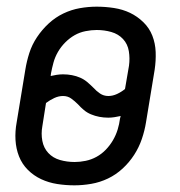

<svg xmlns="http://www.w3.org/2000/svg" viewBox="-20 -548 540 576"><path d="M203 8Q177 8 151.5 4Q126 0 103.5 -10.5Q81 -21 63.5 -38.5Q46 -56 37 -79Q28 -102 26.5 -128Q25 -154 30 -181L56 -339Q60 -364 68 -389Q76 -414 91 -436.5Q106 -459 126 -477.5Q146 -496 170 -507.5Q194 -519 219.5 -523.5Q245 -528 270 -528Q296 -528 322 -524Q348 -520 370 -509.5Q392 -499 410 -481.5Q428 -464 437 -441Q446 -418 447 -392Q448 -366 444 -339L418 -181Q414 -156 405.5 -131Q397 -106 382.5 -83.5Q368 -61 348 -42.5Q328 -24 304 -12.5Q280 -1 254 3.5Q228 8 203 8ZM305 -260Q318 -260 331 -266Q344 -272 355 -281L367 -351Q370 -373 366.5 -394.5Q363 -416 349 -431Q335 -446 314 -452Q293 -458 270 -458Q254 -458 236.5 -454.5Q219 -451 204 -442.5Q189 -434 176 -421Q163 -408 154 -392.5Q145 -377 140.5 -360.5Q136 -344 133 -328L132 -320Q140 -322 150 -323.5Q160 -325 169 -325Q183 -325 196 -322.5Q209 -320 220.5 -315Q232 -310 241.5 -302Q251 -294 260 -285Q269 -275 280 -267.5Q291 -260 305 -260ZM204 -62Q220 -62 237 -65.5Q254 -69 269.5 -77.5Q285 -86 297.5 -99Q310 -112 319 -127.5Q328 -143 333 -159.5Q338 -176 340 -192L342 -200Q333 -198 323.5 -196.5Q314 -195 305 -195Q291 -195 278 -197.5Q265 -200 253 -205Q241 -210 231.5 -218Q222 -226 214 -235Q204 -245 193.5 -252.5Q183 -260 169 -260Q156 -260 143 -254Q130 -248 118 -239L107 -169Q103 -147 107 -125.5Q111 -104 125 -89Q139 -74 160 -68Q181 -62 204 -62Z"/></svg>

Font: Iosevka Term Curly Oblique
Style: Regular
Weight: 400
Italic angle: -9°
Designer: Belleve Invis
Foundry: Belleve Invis
Version: Version 32.3.0